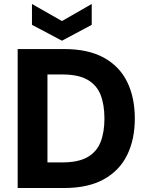

<svg xmlns="http://www.w3.org/2000/svg" viewBox="-20 -947 745 967"><path d="M69 0V-700H302Q424 -700 503 -656.5Q582 -613 620.5 -534.5Q659 -456 659 -350Q659 -245 620.5 -166.5Q582 -88 503 -44Q424 0 302 0ZM219 -129H293Q374 -129 420.5 -155.5Q467 -182 486.5 -231.5Q506 -281 506 -350Q506 -420 486.5 -469.5Q467 -519 420.5 -545.5Q374 -572 293 -572H219ZM292 -742 141 -822V-927L292 -841L442 -927V-822Z"/></svg>

Font: DM Sans 12pt Black
Style: Regular
Weight: 900
Version: Version 4.004;gftools[0.9.30]